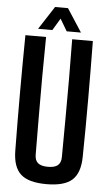

<svg xmlns="http://www.w3.org/2000/svg" viewBox="-63 -1009 597 1059"><g transform="rotate(5 235.0 -480.0)"><path d="M235.5 8.5Q136 8.5 92.8 -30.8Q49.5 -70 48.5 -160Q46.5 -320 46.5 -480.2Q46.5 -640.5 48.5 -800H163Q161.5 -693.5 161 -583.8Q160.5 -474 161.2 -364.2Q162 -254.5 162.5 -148Q162.5 -117 180 -102.2Q197.5 -87.5 235.5 -87.5Q273 -87.5 290.2 -102.2Q307.5 -117 307.5 -148Q308 -254.5 308.8 -364.2Q309.5 -474 309.2 -583.8Q309 -693.5 307.5 -800H422Q424 -640.5 424.2 -480.2Q424.5 -320 422 -160Q421 -70 377.8 -30.8Q334.5 8.5 235.5 8.5ZM115 -841 198 -969H269.5L352.5 -841H273.5L234 -907.5L194 -841Z"/></g></svg>

Font: Big Shoulders Text Thin
Style: Bold
Weight: 700
Version: Version 2.002